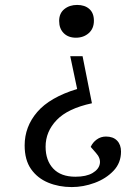

<svg xmlns="http://www.w3.org/2000/svg" viewBox="-20 -541 551 779"><path d="M353 -122Q255 -101 210 -54Q165 -7 165 54Q165 110 196 143Q227 176 286 176Q330 176 355.5 161Q381 146 385 123.5Q389 101 369 79L348 55Q356 37 372.5 25Q389 13 410 13Q439 13 455 29.5Q471 46 471 74Q471 120 440.5 152Q410 184 364 201Q318 218 271 218Q219 218 175.5 200Q132 182 106 145Q80 108 80 49Q80 -27 131 -86.5Q182 -146 293 -180L265 -313H315ZM361 -457Q361 -425 340 -406.5Q319 -388 288 -388Q257 -388 238.5 -406.5Q220 -425 220 -456Q220 -487 241 -504Q262 -521 293 -521Q324 -521 342.5 -504.5Q361 -488 361 -457Z"/></svg>

Font: Literata 36pt
Style: Italic
Weight: 400
Italic angle: -2°
Designer: Latin by Veronika Burian and Jose Scaglione. Greek by Irene Vlachou. Cyrillic by Vera Evstafieva
Foundry: TypeTogether
Version: Version 3.002